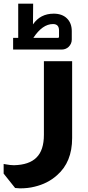

<svg xmlns="http://www.w3.org/2000/svg" viewBox="-31 -796 484 1054"><path d="M151 -776 150 -662Q190 -721 264 -721Q310 -721 336.5 -695Q363 -669 363 -625V-579Q363 -556 346 -539Q330 -524 308 -524H41V-588H69V-776ZM293 -629Q293 -664 260 -664Q202 -664 152 -588H286Q293 -588 293 -595ZM365 -460V-38Q365 94 282 166Q231 212 158 229Q123 238 78 238L52 236L-11 157V104Q-8 105 0 106Q26 111 46 111Q129 109 169 69Q210 29 210 -56V-460Z"/></svg>

Font: Almarai ExtraBold
Style: Regular
Weight: 800
Designer: Boutros International 2019
Foundry: Created by Boutros International 2019
Version: Version 1.10